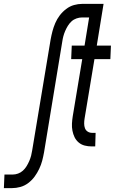

<svg xmlns="http://www.w3.org/2000/svg" viewBox="-101 -755 621 990"><path d="M-81 215 -78 145H-36Q-22 145 -8 140Q6 135 17 125Q28 115 36 102Q44 89 50 75Q56 61 59.5 47.5Q63 34 65 20L160 -551Q164 -573 169.5 -594Q175 -615 184 -636Q193 -657 207 -675.5Q221 -694 240 -708.5Q259 -723 280.5 -729Q302 -735 323 -735H409L398 -665H322Q308 -665 293.5 -660Q279 -655 268 -645Q257 -635 249 -622Q241 -609 235 -595Q229 -581 225.5 -567.5Q222 -554 220 -540L126 31Q122 53 116.5 74Q111 95 101 116Q91 137 77.5 155.5Q64 174 45 188.5Q26 203 4 209Q-18 215 -39 215ZM372 0Q353 0 335.5 -4.5Q318 -9 304.5 -20.5Q291 -32 283.5 -47.5Q276 -63 272.5 -81Q269 -99 270 -117.5Q271 -136 274 -155L323 -450H266L269 -520H335L370 -735H433L398 -520H471L468 -450H386L335 -143Q333 -131 333 -118Q333 -105 337 -94Q341 -83 351 -76.5Q361 -70 374 -70H392L390 0Z"/></svg>

Font: Iosevka Curly Slab
Style: Italic
Weight: 400
Italic angle: -9°
Monospace: yes
Designer: Belleve Invis
Foundry: Belleve Invis
Version: Version 22.1.2; ttfautohint (v1.8.4)